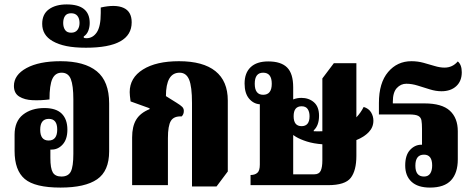

<svg xmlns="http://www.w3.org/2000/svg" viewBox="-20 -838 2137 869"><path d="M254 11Q138 11 92 -28Q46 -67 46 -155V-228Q46 -289 84 -319Q122 -349 181 -349Q234 -349 259.5 -323.5Q285 -298 285 -251Q285 -208 264 -184.5Q243 -161 214 -161H208V-123Q208 -76 219 -57.5Q230 -39 258 -39Q289 -39 300.5 -61.5Q312 -84 312 -142V-388Q312 -451 300.5 -480Q289 -509 259 -509Q230 -509 217 -481Q204 -453 204 -388Q165 -383 128 -384.5Q91 -386 67 -401Q43 -416 43 -449Q43 -499 100 -530Q157 -561 254 -561Q362 -561 418 -515.5Q474 -470 474 -370V-153Q474 -64 419.5 -26.5Q365 11 254 11ZM200 -202Q239 -202 239 -252Q239 -300 201 -300Q162 -300 162 -251Q162 -202 200 -202Z M369 -622Q317 -622 280.5 -629.5Q244 -637 218 -652Q171 -679 171 -730Q171 -774 201.5 -796Q232 -818 282 -818Q386 -818 386 -734Q386 -715 379.5 -698.5Q373 -682 359 -673V-668Q362 -665 371 -665Q400 -665 418 -691.5Q436 -718 436 -779V-804Q502 -819 539 -802.5Q576 -786 576 -737Q576 -622 369 -622ZM302 -690Q321 -690 330.5 -702.5Q340 -715 340 -734Q340 -754 330.5 -766Q321 -778 302 -778Q283 -778 274.5 -766Q266 -754 266 -734Q266 -715 274.5 -702.5Q283 -690 302 -690Z M849 6V-372Q849 -446 836 -477.5Q823 -509 793 -509Q731 -509 731 -403L779 -373Q797 -362 804.5 -354.5Q812 -347 812 -336Q812 -320 802 -311Q767 -313 753.5 -291Q740 -269 740 -213V0H578V-216Q578 -266 596.5 -296.5Q615 -327 657 -344V-348L571 -379Q569 -394 568 -404Q567 -414 567 -421Q567 -486 627 -523.5Q687 -561 790 -561Q899 -561 955 -516Q1011 -471 1011 -383V-62L960 6Z M1114 0V-46H1115Q1133 -46 1144.5 -55.5Q1156 -65 1156 -93V-366Q1127 -368 1107 -392Q1087 -416 1087 -460Q1087 -508 1114.5 -534Q1142 -560 1194 -560Q1252 -560 1279.5 -532.5Q1307 -505 1307 -443V-388Q1324 -395 1344 -395Q1378 -395 1401 -375Q1424 -355 1424 -314Q1424 -270 1400 -248V-244Q1421 -243 1439 -244V-483L1491 -552H1593V-307Q1613 -328 1626 -354Q1649 -347 1659.5 -329.5Q1670 -312 1670 -292Q1670 -262 1649 -240Q1628 -218 1593 -204V-133Q1593 -66 1567.5 -33Q1542 0 1465 0ZM1171 -409Q1210 -409 1210 -459Q1210 -509 1171 -509Q1133 -509 1133 -459Q1133 -409 1171 -409ZM1345 -267Q1381 -267 1381 -312Q1381 -332 1372.5 -344.5Q1364 -357 1345 -357Q1309 -357 1309 -312Q1309 -267 1345 -267ZM1307 -49H1402Q1424 -49 1431.5 -65Q1439 -81 1439 -112V-185Q1399 -188 1369 -197.5Q1339 -207 1319 -219Q1313 -223 1307 -227Z M1926 11Q1871 11 1842.5 -15.5Q1814 -42 1814 -89Q1814 -136 1836 -159.5Q1858 -183 1887 -183Q1889 -183 1890 -183V-255Q1890 -279 1887.5 -293Q1885 -307 1873 -313.5Q1861 -320 1831 -320H1695V-372Q1695 -463 1736.5 -512Q1778 -561 1842 -561Q1870 -561 1896 -554Q1922 -547 1946.5 -539.5Q1971 -532 1992 -532Q2028 -532 2052 -560Q2070 -545 2070 -511Q2070 -471 2045 -448Q2020 -425 1978 -425Q1953 -425 1925.5 -433.5Q1898 -442 1871 -450.5Q1844 -459 1819 -459Q1794 -459 1776 -439.5Q1758 -420 1758 -378V-370H1901Q1980 -370 2016 -337Q2052 -304 2052 -244V-117Q2052 -55 2021.5 -22Q1991 11 1926 11ZM1899 -39Q1918 -39 1927 -52.5Q1936 -66 1936 -89Q1936 -138 1899 -138Q1860 -138 1860 -88Q1860 -39 1899 -39Z"/></svg>

Font: Noto Serif Thai ExtraCondensed Black
Style: Regular
Weight: 900
Width: 2
Designer: Monotype Design Team
Foundry: Monotype Imaging Inc.
Version: Version 2.002; ttfautohint (v1.8.4.7-5d5b)